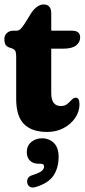

<svg xmlns="http://www.w3.org/2000/svg" viewBox="-22 -581 382 860"><path d="M32.5 -364 17.5 -369Q4.5 -375 1 -384.2Q-2.5 -393.5 -2.5 -406Q-2.5 -422.5 8.8 -433Q20 -443.5 38 -443.5H53Q60.5 -443.5 67.8 -449.2Q75 -455 86.5 -472L119.5 -525Q145.5 -561 173.5 -561Q207.5 -561 207.5 -521V-443.5H301Q337 -443.5 337 -413.5Q337 -392 319 -377.5Q301 -363 260.5 -363H207.5V-164.5Q207.5 -106 250.5 -106Q268 -106 279.2 -115.2Q290.5 -124.5 299 -134Q307.5 -143.5 317.5 -143.5Q334 -143.5 334 -114Q334 -81.5 315 -53.2Q296 -25 263.2 -7.5Q230.5 10 189.5 10Q120 10 85.2 -25.5Q50.5 -61 50.5 -137.5V-326Q50.5 -342 47.8 -350.2Q45 -358.5 32.5 -364ZM152 152.5Q125.5 152.5 111.8 138.2Q98 124 98 100Q98 72.5 117.8 55.5Q137.5 38.5 165.5 38.5Q198 38.5 219.2 59.2Q240.5 80 240.5 121Q240.5 171 217.5 205.5Q194.5 240 137 257Q121.5 261.5 112 255.8Q102.5 250 100 238Q98 226.5 103.2 217.2Q108.5 208 123 203.5Q155.5 193 165.5 184.2Q175.5 175.5 175.5 165Q175.5 152.5 160.5 152.5Z"/></svg>

Font: Fraunces 144pt S100
Style: Bold
Weight: 700
Version: Version 1.000; ttfautohint (v1.8.3)